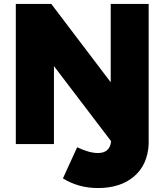

<svg xmlns="http://www.w3.org/2000/svg" viewBox="-20 -721 823 961"><path d="M534.2 -701.2H724.1V0Q719.2 103.5 651.1 161.9Q583 220.2 470.2 220.2Q373 220.2 294.9 171.9L366.2 16.1Q426.8 44.9 470.2 44.9Q530.3 44.9 536.1 -14.2L250 -390.1V0H59.1V-701.2H236.8L534.2 -309.1Z"/></svg>

Font: Montserrat arm ExtraBold
Style: Regular
Weight: 800
Designer: Julieta Ulanovsky
Foundry: Julieta Ulanovsky
Version: Version 6.000;PS 006.000;hotconv 1.0.88;makeotf.lib2.5.64775